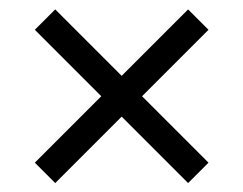

<svg xmlns="http://www.w3.org/2000/svg" viewBox="-20 -590 531 419"><path d="M100.5 -190.5 56 -235 201 -380 56 -525 100.5 -569.5 245.5 -424.5 390.5 -569.5 435 -525 290 -380 435 -235 390.5 -190.5 245.5 -335.5Z"/></svg>

Font: Encode Sans SemiCondensed
Style: Regular
Weight: 400
Width: 4
Designer: Multiple Designers
Foundry: Impallari Type
Version: Version 3.002